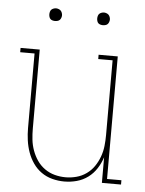

<svg xmlns="http://www.w3.org/2000/svg" viewBox="-52 -749 604 799"><g transform="rotate(5 250.0 -349.5)"><path d="M246 8Q221 8 196 1.5Q171 -5 150.5 -19.5Q130 -34 115.5 -55Q101 -76 92.5 -100Q84 -124 80.5 -149.5Q77 -175 77 -200V-512H17V-530H97V-200Q97 -177 99.5 -154Q102 -131 110 -109Q118 -87 131 -68Q144 -49 163 -35.5Q182 -22 204.5 -16Q227 -10 250 -10Q273 -10 295.5 -16Q318 -22 337 -35.5Q356 -49 369 -68Q382 -87 390 -109Q398 -131 400.5 -154Q403 -177 403 -200V-512H343V-530H423V-18H483V0H403V-107Q395 -82 380.5 -59.5Q366 -37 345 -21.5Q324 -6 298.5 1Q273 8 246 8ZM350 -654Q345 -654 339.5 -655.5Q334 -657 330.5 -660.5Q327 -664 325.5 -669.5Q324 -675 324 -680Q324 -685 325.5 -690.5Q327 -696 330.5 -699.5Q334 -703 339.5 -705Q345 -707 350 -707Q355 -707 360.5 -705Q366 -703 369.5 -699.5Q373 -696 375 -690.5Q377 -685 377 -680Q377 -675 375 -669.5Q373 -664 369.5 -660.5Q366 -657 360.5 -655.5Q355 -654 350 -654ZM150 -654Q145 -654 139.5 -655.5Q134 -657 130.5 -660.5Q127 -664 125.5 -669.5Q124 -675 124 -680Q124 -685 125.5 -690.5Q127 -696 130.5 -699.5Q134 -703 139.5 -705Q145 -707 150 -707Q155 -707 160.5 -705Q166 -703 169.5 -699.5Q173 -696 175 -690.5Q177 -685 177 -680Q177 -675 175 -669.5Q173 -664 169.5 -660.5Q166 -657 160.5 -655.5Q155 -654 150 -654Z"/></g></svg>

Font: Iosevka Slab Thin
Style: Regular
Weight: 100
Monospace: yes
Designer: Belleve Invis
Foundry: Belleve Invis
Version: Version 11.1.0; ttfautohint (v1.8.3)